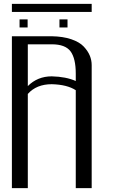

<svg xmlns="http://www.w3.org/2000/svg" viewBox="-20 -981 602 1001"><path d="M42 -960.9H458V-918.9H42ZM332 -879.9V-837.9H290V-879.9ZM124 -879.9V-837.9H82V-879.9ZM125 -750V-532.2Q175.8 -583 250 -583Q325.2 -581.1 375 -558.6V-596.7Q375 -676.8 347.7 -713.4Q320.3 -750 250 -750ZM42 -792H250Q308.6 -791 351.6 -776.4Q394.5 -761.7 416.5 -738.3Q438.5 -714.8 448.2 -690.9Q458 -667 458 -641.6V0H375V-510.7Q330.1 -540 250 -542Q169.9 -542 125 -491.2V0H42Z"/></svg>

Font: wanta
Style: Medium
Weight: 500
Version: Version 0.91